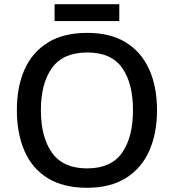

<svg xmlns="http://www.w3.org/2000/svg" viewBox="-20 -974 825 911"><path d="M725 -451Q725 -341 688 -258Q651 -175 577 -129Q503 -83 393 -83Q280 -83 206 -129Q132 -175 96 -258Q60 -341 60 -452Q60 -562 96.5 -644Q133 -726 207 -772Q281 -818 394 -818Q504 -818 577.5 -772.5Q651 -727 688 -644.5Q725 -562 725 -451ZM174 -451Q174 -323 227 -249Q280 -175 393 -175Q507 -175 559 -249Q611 -323 611 -451Q611 -579 559.5 -652Q508 -725 394 -725Q280 -725 227 -652Q174 -579 174 -451ZM546 -954V-874H239V-954Z"/></svg>

Font: Noto Sans Telugu UI Medium
Style: Regular
Weight: 500
Designer: Jelle Bosma - Monotype Design Team
Foundry: Monotype Imaging Inc.
Version: Version 2.005; ttfautohint (v1.8.4.7-5d5b)